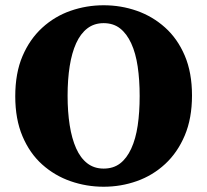

<svg xmlns="http://www.w3.org/2000/svg" viewBox="-20 -692 788 730"><path d="M374 18Q309 18 248.5 -3Q188 -24 140.5 -66.5Q93 -109 65.5 -174Q38 -239 38 -326Q38 -414 65.5 -478.5Q93 -543 140.5 -586.5Q188 -630 248.5 -651Q309 -672 374 -672Q440 -672 500 -651Q560 -630 607.5 -587.5Q655 -545 682.5 -480.5Q710 -416 710 -329Q710 -242 682.5 -177Q655 -112 608 -68.5Q561 -25 500.5 -3.5Q440 18 374 18ZM374 -51Q411 -51 436.5 -70.5Q462 -90 479 -127Q496 -164 503.5 -214.5Q511 -265 511 -327Q511 -388 503.5 -439Q496 -490 479 -527Q462 -564 436.5 -584Q411 -604 374 -604Q338 -604 312 -584Q286 -564 269.5 -527.5Q253 -491 245 -440.5Q237 -390 237 -328Q237 -267 245 -216Q253 -165 269.5 -128Q286 -91 312 -71Q338 -51 374 -51Z"/></svg>

Font: Source Serif 4 ExtraBold
Style: Regular
Weight: 800
Designer: Frank Grießhammer
Foundry: Adobe Systems Incorporated
Version: Version 4.004;hotconv 1.0.116;makeotfexe 2.5.65601